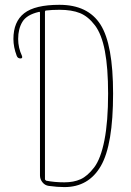

<svg xmlns="http://www.w3.org/2000/svg" viewBox="-20 -760 540 790"><path d="M165 -710.9V-23.4Q165 -19.5 169.9 -16.6Q204.1 -9.8 245.1 -9.8Q283.2 -9.8 311.5 -22.5Q339.8 -35.2 367.2 -70.8Q394.5 -106.4 409.7 -183.1Q424.8 -259.8 424.8 -375Q424.8 -480.5 411.6 -549.8Q398.4 -619.1 370.6 -655.8Q342.8 -692.4 309.1 -706.1Q275.4 -719.7 224.6 -719.7Q193.4 -719.7 169.9 -716.8Q165 -716.8 165 -710.9ZM64.5 -519.5Q52.7 -519.5 48.8 -530.3Q35.2 -566.4 35.2 -599.6Q35.2 -670.9 79.6 -705.6Q124 -740.2 224.6 -740.2Q341.8 -740.2 393.6 -658.7Q445.3 -577.1 445.3 -375Q445.3 -164.1 395 -77.1Q344.7 9.8 245.1 9.8Q215.8 9.8 180.7 4.9Q165 2.9 154.8 -9.8Q144.5 -22.5 144.5 -38.1V-707Q144.5 -712.9 139.6 -710.9Q89.8 -699.2 72.3 -670.4Q54.7 -641.6 54.7 -599.6Q54.7 -563.5 70.3 -530.3Q74.2 -519.5 64.5 -519.5Z"/></svg>

Font: Rounded Mgen+ 1mn thin
Style: Regular
Weight: 100
Designer: [Source Han Sans]
Ryoko NISHIZUKA  (kana & ideographs); Paul D. Hunt (Latin, Greek & Cyrillic); Wenlong ZHANG  (bopomofo
Version: Version 1.059.20150602